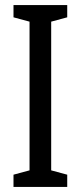

<svg xmlns="http://www.w3.org/2000/svg" viewBox="-20 -734 323 754"><path d="M244 0H33V-48L96 -65V-649L33 -666V-714H244V-666L181 -649V-65L244 -48Z"/></svg>

Font: Noto Sans Display Condensed
Style: Regular
Weight: 400
Width: 3
Designer: Monotype Design Team
Foundry: Monotype Imaging Inc.
Version: Version 1.900